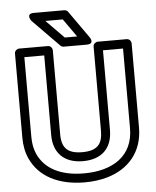

<svg xmlns="http://www.w3.org/2000/svg" viewBox="-62 -978 865 1065"><g transform="rotate(-5 370.5 -445.5)"><path d="M367.2 -15C232.7 -15 149.9 -64.1 112.6 -143.6C99.8 -171.1 93 -203.6 93 -242V-686H203.6V-242C203.6 -141.9 263.4 -83 367.2 -83C471.9 -83 530.8 -141.5 530.8 -242V-686H642.5V-242C642.5 -88.5 528 -15 367.2 -15ZM367.2 -133C286.1 -133 253.6 -166.6 253.6 -242V-711C253.6 -721.7 243.7 -736 228.6 -736H68C57.3 -736 43 -726.1 43 -711V-242C43 -197.7 50.9 -157.6 67.4 -122.4C114.8 -21 220.7 35 367.2 35C412.5 35 454.9 29.4 494.1 18C609.4 -15.5 692.5 -102.9 692.5 -242V-711C692.5 -721.7 682.6 -736 667.5 -736H505.8C495.1 -736 480.8 -726.1 480.8 -711V-242C480.8 -165.9 449.2 -133 367.2 -133ZM394.8 -775H326L226.6 -876H323.5ZM443.1 -725C492 -725 463.5 -764.4 463.5 -764.4L356.8 -915.4C352.7 -921.3 344.7 -926 336.4 -926H167C117.5 -926 149.2 -883.5 149.2 -883.5L297.7 -732.5C301.6 -728.4 308.7 -725 315.5 -725Z"/></g></svg>

Font: Asimov
Style: WidOu
Weight: 500
Designer: Google
Version: Version 2.000980; 2014